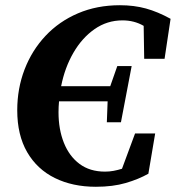

<svg xmlns="http://www.w3.org/2000/svg" viewBox="-20 -696 673 735"><path d="M347 19Q258 19 190 -14.5Q122 -48 84 -113.5Q46 -179 46 -274Q46 -357 74 -430Q102 -503 154 -558.5Q206 -614 278.5 -645Q351 -676 439 -676Q493 -676 538.5 -663.5Q584 -651 633 -624L610 -471H532L530 -597Q494 -618 449 -618Q390 -618 342 -584.5Q294 -551 261 -494Q228 -437 214 -366H402L429 -443H484L443 -228H389L392 -308H206Q205 -298 204.5 -287.5Q204 -277 204 -266Q204 -201 224.5 -149.5Q245 -98 284.5 -68.5Q324 -39 382 -39Q399 -39 415 -42Q431 -45 447 -50L497 -185H574L548 -31Q511 -10 461.5 4.5Q412 19 347 19Z"/></svg>

Font: Source Serif Pro
Style: Bold Italic
Weight: 700
Italic angle: -12°
Designer: Frank Grießhammer
Foundry: Adobe Systems Incorporated
Version: Version 3.001;hotconv 1.0.111;makeotfexe 2.5.65597